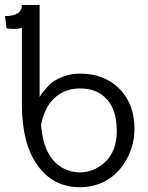

<svg xmlns="http://www.w3.org/2000/svg" viewBox="-36 -760 606 785"><path d="M131.8 -251.5Q142.6 -102.1 238.3 -64.9Q263.2 -55.2 290.3 -55.2Q317.4 -55.2 342.8 -64.9Q368.2 -74.7 390.6 -94.7Q441.4 -139.2 441.4 -224.6Q441.4 -310.1 400.9 -354.2Q360.4 -398.4 291.5 -398.4Q216.3 -398.4 170.9 -342.3Q145.5 -311 131.8 -251.5ZM53.7 -646Q40 -641.6 20.8 -641.6Q1.5 -641.6 -9.3 -644.5L-15.6 -694.3Q53.7 -694.3 53.7 -739.7H126V-363.3Q131.3 -374.5 141.1 -385.3L160.2 -407.7Q176.3 -425.8 201.7 -438Q243.2 -459 291.5 -459Q390.6 -459 452.1 -397.2Q513.7 -335.4 513.7 -233.4Q513.7 -164.1 478.5 -103Q439.9 -36.1 372.1 -9.3Q335 5.4 291 5.4Q181.6 5.4 117.7 -83.5Q53.7 -172.4 53.7 -331.1Z"/></svg>

Font: News Cycle
Style: Regular
Weight: 500
Version: Version 0.5.2